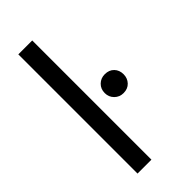

<svg xmlns="http://www.w3.org/2000/svg" viewBox="-230 -770 820 820"><g transform="rotate(-45 179.5 -360.0)"><path d="M71 0V-720H155V0ZM272 -285Q248 -285 231.5 -301.5Q215 -318 215 -342Q215 -367 231.5 -383Q248 -399 272 -399Q298 -399 313.5 -383Q329 -367 329 -342Q329 -318 313.5 -301.5Q298 -285 272 -285Z"/></g></svg>

Font: DM Sans 10pt
Style: Regular
Weight: 400
Version: Version 4.004;gftools[0.9.30]